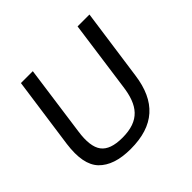

<svg xmlns="http://www.w3.org/2000/svg" viewBox="-137 -677 834 834"><g transform="rotate(-45 279.5 -260.0)"><path d="M224 10C368 10 445 -60 464 -202L510 -530H437L392 -205C379 -104 339 -50 233 -50C183 -50 150 -62 132 -86C114 -110 109 -150 117 -205L162 -530H89L43 -202C33 -126 43 -73 74 -40C106 -7 155 10 224 10Z"/></g></svg>

Font: Cheyenne Sans Light
Style: Italic
Weight: 300
Italic angle: -8.13011°
Designer: The Public Sans project authors (U.S. Web Design System), Libre Franklin designed by Pablo Impallari and Rodrigo Fuenzal
Foundry: The Cheyenne Sans Project Authors
Version: Version 2.007